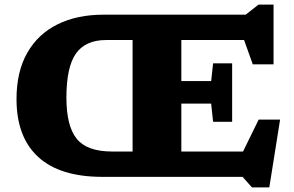

<svg xmlns="http://www.w3.org/2000/svg" viewBox="-20 -771 1280 837"><path d="M426.5 0Q241 0 146.5 -86.8Q52 -173.5 52 -339Q52 -459 99 -541Q146 -623 231 -665Q316 -707 431 -707H1051L1107 -751H1172.5V-490.5H1082L1044 -596.5H770.5V-417.5H900.5L909 -495H992V-240H909L900.5 -319.5H770.5V-110.5H1039.5L1107.5 -249.5H1201L1154 46H1078.5L1037.5 0ZM467 -110.5H558V-596.5H442.5Q353 -596.5 311.2 -537.8Q269.5 -479 269.5 -345.5Q269.5 -222.5 313.8 -166.8Q358 -111 467 -110.5Z"/></svg>

Font: Newsreader Caption
Style: Bold
Weight: 700
Designer: Hugues Gentile
Foundry: Production Type
Version: Version 1.001